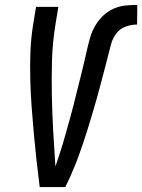

<svg xmlns="http://www.w3.org/2000/svg" viewBox="-20 -763 580 783"><path d="M246 0H142Q135 -54 129 -108.5Q123 -163 118 -217.5Q113 -272 109 -327Q105 -382 103.5 -437.5Q102 -493 104 -549Q106 -605 115 -662L127 -735H218L206 -662Q194 -588 192 -515.5Q190 -443 191.5 -371Q193 -299 197 -227.5Q201 -156 206 -84Q214 -108 222 -132Q230 -156 237 -179.5Q244 -203 250.5 -227Q257 -251 264 -275Q271 -299 277 -323Q283 -347 289 -371Q295 -395 301 -419Q307 -443 313 -467Q319 -491 324.5 -515Q330 -539 335.5 -563Q341 -587 348 -611Q355 -635 368 -657.5Q381 -680 400 -698.5Q419 -717 443 -727.5Q467 -738 491.5 -740.5Q516 -743 540 -743L539 -663Q517 -663 493.5 -655Q470 -647 455 -627.5Q440 -608 433.5 -585Q427 -562 421.5 -539Q416 -516 410 -493.5Q404 -471 398 -448.5Q392 -426 386 -403Q380 -380 373.5 -357.5Q367 -335 360.5 -312.5Q354 -290 347 -267.5Q340 -245 333 -222Q326 -199 318 -176.5Q310 -154 302.5 -132Q295 -110 285.5 -87.5Q276 -65 266.5 -43Q257 -21 246 0Z"/></svg>

Font: Iosevka Term Curly Medium
Style: Italic
Weight: 500
Italic angle: -9°
Designer: Belleve Invis
Foundry: Belleve Invis
Version: Version 32.3.0